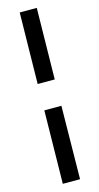

<svg xmlns="http://www.w3.org/2000/svg" viewBox="-138 -759 512 989"><g transform="rotate(-15 117.5 -265.0)"><path d="M66 190H158L163 -200H72ZM74 -340H165L171 -720H80Z"/></g></svg>

Font: Fixel Text 20240404 Medium
Style: Italic
Weight: 500
Width: 4
Italic angle: -10°
Designer: AlfaBravo + MacPaw
Foundry: Kyrylo Tkachov, Marchela Mozhyna, Serhii Makarenko, Maria Weinstein, Zakhar Kryvoshyya
Version: Version 1.211;Glyphs 3.2 (3225)